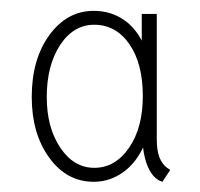

<svg xmlns="http://www.w3.org/2000/svg" viewBox="-20 -748 379 363"><path d="M157.2 -404.3Q106 -404.3 73 -450Q40 -495.6 40 -564.5Q40 -636.2 73.5 -681.9Q106.9 -727.5 157.2 -727.5Q189.9 -727.5 215.3 -709.7Q240.7 -691.9 255.1 -656Q269.5 -620.1 269.5 -566.4Q269.5 -513.2 254.2 -477.1Q238.8 -440.9 213.1 -422.6Q187.5 -404.3 157.2 -404.3ZM158.2 -430.7Q197.8 -430.7 223.9 -468.5Q250 -506.3 250 -566.4Q250 -627.9 224.6 -664.6Q199.2 -701.2 158.2 -701.2Q118.7 -701.2 93.5 -662.6Q68.4 -624 68.4 -564.5Q68.4 -506.8 94 -468.8Q119.6 -430.7 158.2 -430.7ZM287.1 -404.3 282.2 -406.2Q270 -411.6 261.2 -429.2Q252.4 -446.8 250 -473.6L252 -469.7H243.2L250 -494.1V-652.3L245.1 -664.1H248V-721.7H276.4V-484.4Q276.4 -463.4 281.5 -450.4Q286.6 -437.5 295.9 -430.7L301.8 -426.8Z"/></svg>

Font: Reddit Sans Condensed ExtraLight
Style: Regular
Weight: 250
Version: Version 1.014